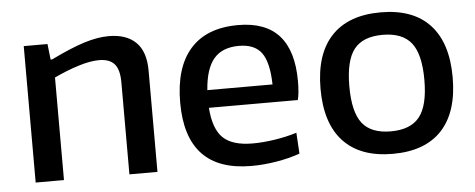

<svg xmlns="http://www.w3.org/2000/svg" viewBox="-43 -649 1874 757"><g transform="rotate(-5 894.5 -270.0)"><path d="M71 -540H165L172 -478H178Q256 -516 309.5 -533Q363 -550 408 -550Q478 -550 515.5 -513Q553 -476 553 -401V0H442V-364Q442 -415 422.5 -437Q403 -459 362 -459Q327 -459 280.5 -444.5Q234 -430 183 -406V0H71Z M916 -467Q850 -467 816.5 -427.5Q783 -388 777 -304H1035Q1033 -392 1005.5 -429.5Q978 -467 916 -467ZM925 9Q795 9 730.5 -59.5Q666 -128 666 -264Q666 -403 730.5 -476Q795 -549 920 -549Q1136 -549 1136 -308Q1136 -261 1129 -234H777Q783 -150 820 -114.5Q857 -79 937 -79Q977 -79 1023.5 -86Q1070 -93 1112 -106L1117 -23Q1075 -8 1024 0.5Q973 9 925 9Z M1371 -123.5Q1406 -79 1484 -79Q1562 -79 1597.5 -123.5Q1633 -168 1633 -270Q1633 -372 1597.5 -416.5Q1562 -461 1484 -461Q1406 -461 1371 -416.5Q1336 -372 1336 -270Q1336 -168 1371 -123.5ZM1678.5 -61.5Q1612 10 1484 10Q1356 10 1289 -61.5Q1222 -133 1222 -270Q1222 -407 1289 -478.5Q1356 -550 1484 -550Q1612 -550 1678.5 -478.5Q1745 -407 1745 -270Q1745 -133 1678.5 -61.5Z"/></g></svg>

Font: EncodeSans
Style: Medium
Weight: 500
Designer: Pablo Impallari, Andres Torresi
Foundry: Pablo Impallari, Andres Torresi
Version: Version 1.000; ttfautohint (v1.4.1)